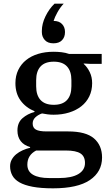

<svg xmlns="http://www.w3.org/2000/svg" viewBox="-20 -814 602 1046"><path d="M269 212Q203 212 158 203.5Q113 195 86 179.5Q59 164 47 141.5Q35 119 35 92Q35 72 44 55.5Q53 39 68 26.5Q83 14 103 5Q123 -4 144 -9V-13Q111 -22 93 -45Q75 -68 75 -103Q75 -146 102.5 -170Q130 -194 168 -204V-208Q120 -228 92 -266.5Q64 -305 64 -361Q64 -401 79.5 -433Q95 -465 122.5 -487Q150 -509 188 -520.5Q226 -532 272 -532Q294 -532 315.5 -529.5Q337 -527 357 -520H534V-466H472L436 -468V-466Q456 -448 469 -421Q482 -394 482 -361Q482 -321 466.5 -289Q451 -257 423 -235Q395 -213 356.5 -201Q318 -189 272 -189Q255 -189 239.5 -191Q224 -193 209 -196Q188 -189 173 -175Q158 -161 158 -141Q158 -118 175.5 -108Q193 -98 234 -98H351Q448 -98 492 -60Q536 -22 536 44Q536 122 469.5 167Q403 212 269 212ZM273 -243Q321 -243 345 -269Q369 -295 369 -344V-377Q369 -426 345 -452Q321 -478 273 -478Q225 -478 201 -452Q177 -426 177 -377V-344Q177 -295 201 -269Q225 -243 273 -243ZM129 83Q129 120 160 138Q191 156 248 156H302Q370 156 406.5 134.5Q443 113 443 74Q443 38 418.5 22Q394 6 339 6H177Q129 31 129 83ZM271 -578Q240 -578 224 -596Q208 -614 208 -639V-646Q208 -684 227.5 -724.5Q247 -765 277 -794H327Q308 -774 293 -747Q278 -720 272 -700Q302 -700 318 -683Q334 -666 334 -641V-638Q334 -612 318 -595Q302 -578 271 -578Z"/></svg>

Font: IBM Plex Serif Medium
Style: Regular
Weight: 500
Designer: Mike Abbink, Paul van der Laan, Pieter van Rosmalen
Foundry: Bold Monday
Version: Version 2.5